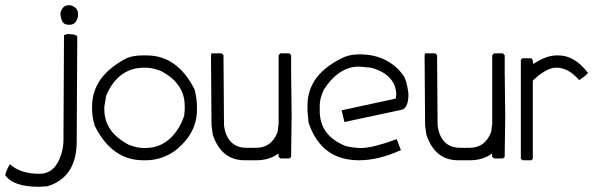

<svg xmlns="http://www.w3.org/2000/svg" viewBox="-51 -616 2322 738"><path d="M219 -596Q249 -588 249 -562V-554Q242 -521 218 -521H212Q198 -521 191 -530Q184 -539 181 -562Q186 -596 215 -596ZM207 -485Q246 -485 246 -474L244 -99V-74Q244 66 131 100L99 102Q-1 102 -31 57Q-28 45 -23.5 35Q-19 25 -13 15Q27 52 101 52Q162 52 185 -25Q193 -51 193 -79V-102L195 -481Z M513 -403Q631 -403 697 -272Q701 -255 703.5 -239Q706 -223 706 -209V-194Q706 -102 621 -36Q570 0 509 0H499Q379 0 313 -133Q308 -150 305.5 -165.5Q303 -181 303 -196V-207Q303 -324 437 -393Q463 -403 497 -403ZM350 -206V-196Q350 -106 449 -57V-58Q462 -53 475.5 -50Q489 -47 506 -47Q560 -47 598.5 -80Q637 -113 657 -171Q657 -177 658 -183Q659 -189 659 -194V-209Q659 -298 562 -346V-345Q535 -356 504 -356Q453 -356 416 -328.5Q379 -301 357 -248Z M801 -411 808 -404 810 -135Q815 -93 837 -70.5Q859 -48 896 -48H909Q913 -48 914 -47Q915 -48 920 -48H934Q993 -48 1016 -109L1020 -141V-404L1027 -411H1061L1068 -404V-335L1070 -172L1068 -25V-13L1061 -7H1027L1020 -13L1019 -26Q985 0 934 0H889Q800 0 767 -98L762 -134L760 -403L762 -411Z M1334 -407Q1388 -407 1431 -385Q1474 -363 1500 -325Q1513 -306 1519 -255Q1519 -196 1488 -193L1273 -147L1262 -192L1470 -237Q1470 -239 1471 -244.5Q1472 -250 1472 -252Q1472 -290 1446.5 -317Q1421 -344 1374 -356L1329 -360Q1250 -360 1192 -269L1193 -270Q1178 -237 1178 -211V-189Q1178 -95 1277 -55H1276Q1310 -47 1336 -47Q1359 -47 1393 -55.5Q1427 -64 1474 -81L1490 -39Q1448 -20 1407.5 -10Q1367 0 1329 0Q1183 0 1135 -145L1131 -189V-211Q1131 -333 1275 -398Q1300 -407 1329 -407Z M1622 -411 1629 -404 1631 -135Q1636 -93 1658 -70.5Q1680 -48 1717 -48H1730Q1734 -48 1735 -47Q1736 -48 1741 -48H1755Q1814 -48 1837 -109L1841 -141V-404L1848 -411H1882L1889 -404V-335L1891 -172L1889 -25V-13L1882 -7H1848L1841 -13L1840 -26Q1806 0 1755 0H1710Q1621 0 1588 -98L1583 -134L1581 -403L1583 -411Z M2096 -403Q2157 -403 2209 -336Q2206 -331 2198 -324.5Q2190 -318 2175 -308Q2134 -356 2087 -356Q2068 -356 2044 -342.5Q2020 -329 1997 -306V-6L1992 0H1957L1951 -6V-386L1957 -392H1992L1996 -386L1999 -370Q2048 -403 2089 -403Z"/></svg>

Font: Ekushey Kolom
Style: Regular
Weight: 400
Designer: Al Mamun Sumon
Foundry: Al Mamun Sumon
Version: Version 1.0